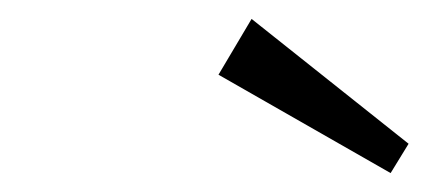

<svg xmlns="http://www.w3.org/2000/svg" viewBox="-20 -703 471 203"><path d="M393 -520 211 -624 246 -683 412 -551Z"/></svg>

Font: Zilla Slab Regular
Style: Italic
Weight: 400
Italic angle: -6°
Designer: Typotheque.com
Foundry: Typotheque type foundry
Version: Version 1.1; 2017; ttfautohint (v1.6)